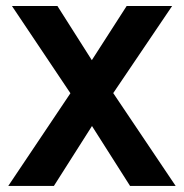

<svg xmlns="http://www.w3.org/2000/svg" viewBox="-20 -615 608 635"><path d="M7.3 0H158.2L284.2 -198.2L410.2 0H561L354.5 -307.1L549.3 -595.2H398.9L283.7 -416L169.9 -595.2H19.5L212.9 -306.6Z"/></svg>

Font: Now ExtraBold
Style: Regular
Weight: 800
Designer: Alfredo Marco Pradil
Foundry: Alfredo Marco Pradil
Version: Version 1.200;hotconv 1.0.109;makeotfexe 2.5.65596